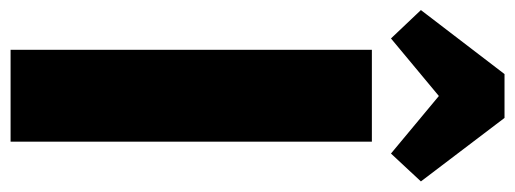

<svg xmlns="http://www.w3.org/2000/svg" viewBox="-354 -664 997 372"><g transform="rotate(90 145.0 -478.5)"><path d="M234 -700V0H56V-700ZM-21 -795 103 -957H188L311 -795L257 -737L90 -876H201L34 -737Z"/></g></svg>

Font: Pathway Extreme Condensed ExtraBold
Style: Regular
Weight: 800
Width: 3
Version: Version 1.001;gftools[0.9.26]